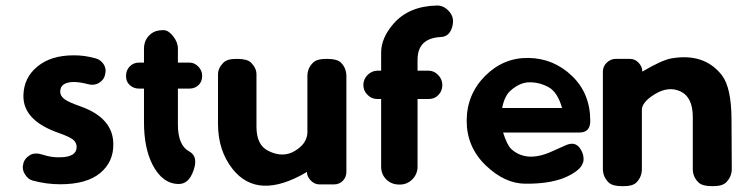

<svg xmlns="http://www.w3.org/2000/svg" viewBox="-20 -653 2631 685"><path d="M63 -69.3Q67.4 -87.9 86.9 -99.6Q104.5 -110.4 134.3 -100.6Q164.1 -90.8 194.8 -91.8Q253.4 -92.8 253.4 -128.4Q253.4 -144.5 240.7 -154.8Q228 -165 189.5 -178.7Q62.5 -222.7 63.5 -311.5Q64.5 -375.5 113.3 -415.5Q161.6 -455.6 242.7 -455.6Q280.8 -456.1 321.3 -444.8Q339.4 -439.9 350.1 -423.3Q360.4 -406.7 355 -387.7V-387.2Q351.6 -368.7 333.5 -357.4Q315.4 -346.7 292.5 -353Q269 -359.4 247.1 -360.4Q194.8 -361.3 194.8 -325.7Q194.8 -311 210 -299.3Q225.1 -288.1 266.1 -273.9Q383.8 -232.4 384.3 -139.2Q385.3 -75.2 336.9 -35.2Q288.6 4.4 194.8 4.4Q145.5 4.4 96.7 -8.8Q79.6 -13.2 68.4 -32.2Q57.6 -49.8 63 -67.9Z M614.7 -208.5Q614.7 -133.8 655.8 -112.3Q687.5 -94.7 670.9 -46.4Q654.3 3.4 618.2 3.4Q559.6 3.4 523.9 -65.9Q493.7 -125.5 493.7 -217.3Q493.7 -217.3 493.7 -336.9H476.1Q456.1 -336.9 442.9 -349.6Q429.2 -361.8 429.7 -382.3Q429.7 -382.3 429.7 -383.3Q429.7 -402.3 442.9 -416Q456.1 -429.7 476.1 -429.7Q476.1 -429.7 493.7 -429.7V-479.5Q493.7 -513.7 520.5 -533.7Q535.2 -545.4 562 -545.4Q562 -545.4 564 -545.4Q580.6 -545.4 597.7 -523.9Q614.7 -502.4 614.7 -479.5Q614.7 -479.5 614.7 -429.7H655.8Q673.8 -429.7 687.5 -415.5Q701.2 -401.4 701.2 -383.3Q701.2 -383.3 701.2 -382.3Q701.2 -361.3 688 -349.1Q674.8 -336.9 655.8 -336.9Q655.8 -336.9 614.7 -336.9Z M757.8 -210.4Q757.8 -210.4 757.8 -387.7Q757.8 -410.2 777.3 -429.7Q791 -443.4 825.7 -442.9Q825.7 -442.9 827.1 -442.9Q861.8 -442.9 875.5 -429.7Q895 -410.2 895 -387.7Q895 -387.7 895 -200.7Q895 -134.8 938 -114.3Q989.7 -88.9 1032.2 -114.7Q1074.7 -140.1 1076.7 -178.7Q1076.7 -178.7 1076.7 -179.2V-381.3Q1076.7 -410.2 1097.2 -429.7Q1111.3 -443.4 1146.5 -442.9Q1146.5 -442.9 1147.9 -442.9Q1182.6 -442.9 1196.3 -429.7Q1215.8 -410.2 1215.8 -381.3Q1215.8 -381.3 1215.8 -39.6Q1215.8 -21.5 1203.4 -8.3Q1190.9 4.9 1171.4 4.9Q1171.4 4.9 1119.6 4.9Q1102.1 4.9 1088.4 -9.3Q1074.7 -23.9 1075.2 -39.6Q899.9 64 809.6 -50.3Q757.8 -116.2 757.8 -210.4Z M1594.7 -563.5Q1594.7 -563.5 1594.7 -562Q1585.4 -522.5 1553.7 -521Q1470.2 -517.1 1469.7 -440.9Q1469.7 -440.9 1469.7 -400.9Q1470.2 -400.9 1508.3 -400.9Q1528.3 -400.9 1543 -385.7Q1557.6 -371.1 1558.1 -350.6Q1558.1 -350.6 1558.1 -349.6Q1558.1 -328.1 1543.9 -314Q1529.8 -299.3 1508.3 -299.8Q1508.3 -299.8 1469.7 -299.8V-58.6Q1469.7 -32.2 1451.2 -13.2Q1432.1 5.9 1405.8 5.4Q1405.8 5.4 1403.8 5.4Q1377 5.4 1358.4 -12.7Q1339.8 -30.8 1339.8 -58.6Q1339.8 -58.6 1339.8 -299.8H1326.2Q1305.2 -299.8 1291 -314.9Q1276.4 -329.1 1276.4 -349.6Q1276.4 -349.6 1276.4 -350.6Q1276.4 -370.1 1291.5 -385.7Q1306.6 -400.4 1326.2 -400.9Q1326.2 -400.9 1339.8 -400.9V-465.8Q1339.8 -517.6 1384.3 -568.8Q1439 -631.3 1539.1 -633.3Q1563 -633.8 1582 -612.8Q1601.1 -591.3 1594.7 -563.5Z M1869.6 -359.4Q1835 -359.4 1801.3 -329.6Q1779.8 -310.5 1771.5 -267.6Q1771.5 -267.6 1985.4 -267.6Q1969.2 -324.2 1937.5 -341.8Q1905.8 -359.4 1869.6 -359.4ZM2085.9 -221.7Q2085.9 -221.7 2085.9 -221.2Q2085.9 -180.2 2046.9 -180.2Q2046.9 -180.2 1774.9 -180.2Q1789.1 -135.7 1803.7 -121.6Q1857.9 -71.8 1948.2 -112.3Q1948.2 -112.3 1998.5 -134.8Q2031.2 -149.4 2048.8 -124.5Q2066.4 -99.6 2060.5 -73.2Q2060.5 -73.2 2059.6 -72.8Q2054.7 -50.8 2014.6 -28.8Q1956.5 3.4 1854.5 2.4Q1781.2 2.4 1712.9 -63Q1645 -128.4 1645 -221.9Q1645 -315.4 1710.4 -381.8Q1776.4 -447.8 1865.7 -446.3Q1955.1 -444.8 2020.5 -382.3Q2085.9 -319.8 2085.9 -221.7Z M2589.8 -227.1Q2589.8 -227.1 2590.8 -50.3Q2590.8 -22.5 2570.3 -2Q2556.2 11.7 2521 11.2Q2521 11.2 2520.5 11.2Q2485.8 11.2 2472.2 -2Q2451.7 -21.5 2451.7 -50.3Q2451.7 -50.3 2451.7 -235.4Q2451.7 -305.2 2409.2 -326.2Q2366.2 -347.2 2316.9 -317.4Q2267.6 -287.6 2270 -257.8Q2270 -257.8 2270 -50.3Q2270 -21.5 2250.5 -2Q2236.8 11.7 2202.1 11.2Q2202.1 11.2 2199.7 11.2Q2165 11.2 2151.4 -2Q2130.9 -22.5 2130.9 -50.3Q2130.9 -50.3 2130.9 -397.5Q2130.9 -416.5 2145 -429.7Q2159.2 -442.9 2176.3 -442.9Q2176.3 -442.9 2227.1 -442.9Q2246.1 -442.9 2258.8 -428.7Q2271.5 -415 2271.5 -398.4Q2271.5 -398.4 2271.5 -397.5Q2341.8 -439 2376 -444.8Q2493.2 -464.8 2555.7 -384.3Q2589.4 -339.8 2589.8 -227.1Z"/></svg>

Font: Dyuthi
Style: Regular
Weight: 400
Designer: Hiran Venugopalan, Hussain K H and Suresh P for Sawthanthra Malayalam Computing (SMC)
Version: Version 3.0.0+20221109